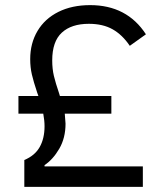

<svg xmlns="http://www.w3.org/2000/svg" viewBox="-20 -730 640 750"><path d="M75 0V-105Q116 -122 135 -155.5Q154 -189 154 -237Q154 -259 149 -286H52V-355H130Q129 -359 127.5 -362Q126 -365 125 -369Q111 -411 104.5 -439Q98 -467 98 -499Q98 -561 126.5 -609Q155 -657 208 -683.5Q261 -710 332 -710Q476 -710 550 -596L487 -551Q458 -594 420 -615.5Q382 -637 327 -637Q259 -637 221.5 -602.5Q184 -568 184 -494Q184 -461 190.5 -433.5Q197 -406 211 -365L214 -355H415V-286H233L236 -247Q236 -191 211.5 -149Q187 -107 154 -85V-80H538V0Z"/></svg>

Font: iA Writer Quattro V
Style: Regular
Weight: 400
Designer: Mike Abbink, Paul van der Laan, Pieter van Rosmalen, Oliver Reichenstein
Foundry: Information Architects Inc.
Version: Version 2.000